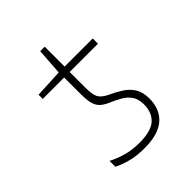

<svg xmlns="http://www.w3.org/2000/svg" viewBox="-189 -780 907 907"><g transform="rotate(-45 265.0 -326.5)"><path d="M252 10Q198 10 157.5 -1.5Q117 -13 93 -26V-65Q125 -48 165 -36.5Q205 -25 253 -25Q332 -25 364.5 -55Q397 -85 397 -138Q397 -174 382 -196Q367 -218 342 -232.5Q317 -247 286 -260Q259 -272 245 -286.5Q231 -301 225.5 -324Q220 -347 220 -385V-495H77V-523L219 -530L228 -663H258V-530H446V-495H257V-392Q257 -345 267 -325Q277 -305 310 -289Q343 -274 371.5 -256Q400 -238 417.5 -210.5Q435 -183 435 -140Q435 -70 390.5 -30Q346 10 252 10Z"/></g></svg>

Font: Noto Sans Mono Condensed ExtraLight
Style: Regular
Weight: 200
Width: 3
Designer: Monotype Design Team
Foundry: Monotype Imaging Inc.
Version: Version 2.014; ttfautohint (v1.8.4.7-5d5b)